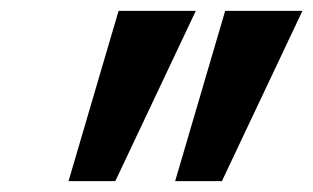

<svg xmlns="http://www.w3.org/2000/svg" viewBox="-20 -720 576 353"><path d="M198 -700H340L192 -387H106ZM394 -700H536L388 -387H302Z"/></svg>

Font: Jost* 600 Semi
Style: Italic
Weight: 600
Italic angle: -10°
Version: Version 3.500